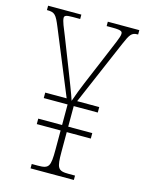

<svg xmlns="http://www.w3.org/2000/svg" viewBox="-110 -781 642 848"><g transform="rotate(15 211.5 -357.0)"><path d="M114 0H312V-20H283C233 -20 227 -31 227 -107V-196H337V-221H227V-315H337V-340H236L363 -636C383 -682 390 -694 418 -694H420V-714H276V-694H303C347 -694 348 -687 348 -677C348 -662 331 -628 307 -569L246 -424C234 -396 223 -366 212 -335C202 -366 181 -419 164 -463L110 -601C95 -638 83 -665 83 -680C83 -690 90 -694 121 -694H155V-714H3V-694H5C39 -694 46 -685 67 -634L188 -340H90V-315H199V-221H90V-196H199V-108C199 -31 193 -20 143 -20H114Z"/></g></svg>

Font: Noto Serif Devanagari ExtraCondensed Thin
Style: Regular
Weight: 100
Width: 2
Designer: Universal Thirst, Indian Type Foundry and the Monotype Design Team
Foundry: Monotype Imaging Inc.
Version: Version 2.004